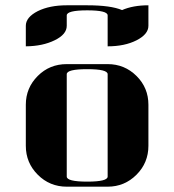

<svg xmlns="http://www.w3.org/2000/svg" viewBox="-20 -702 655 722"><path d="M77.1 -308.1Q77.1 -371.6 122.1 -416.5Q166.5 -460.9 231 -460.9H384.8Q448.7 -460.9 493.7 -416Q538.1 -371.6 538.1 -308.1V-153.8Q538.1 -89.8 493.2 -44.9Q448.2 0 384.8 0H231Q167 0 122.1 -44.9Q77.1 -89.8 77.1 -153.8ZM77.1 -527.8V-605Q77.1 -637.2 122.1 -660.2Q166.5 -682.1 231 -682.1H308.1Q396.5 -682.1 439 -664.1Q480 -682.1 538.1 -682.1V-605Q538.1 -573.2 493.2 -550.3Q448.7 -527.8 384.8 -527.8V-644Q384.8 -663.1 308.1 -663.1Q231 -663.1 231 -644V-605Q231 -572.8 186 -550.8Q140.6 -528.3 77.1 -527.8ZM231 -38.1Q231 -19 308.1 -19Q384.8 -19 384.8 -38.1V-422.9Q384.8 -441.9 308.1 -441.9Q231 -441.9 231 -422.9Z"/></svg>

Font: Hjet
Style: Regular
Weight: 400
Designer: T. Christopher White
Version: Version 1.2